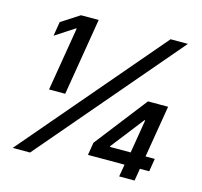

<svg xmlns="http://www.w3.org/2000/svg" viewBox="-105 -843 1007 958"><g transform="rotate(15 398.5 -364.0)"><path d="M289.6 -727.5 223.6 -328.6H140.1L194.8 -657.7H190.9L92.3 -593.3L104.5 -667L198.2 -727.5ZM40.5 0 661.1 -727.5H750.5L129.9 0ZM412.1 -63.5 422.9 -128.9 632.3 -398.9H690.9L675.3 -303.7H639.6L508.3 -134.8L507.8 -130.4H739.3L728.5 -63.5ZM590.3 0 604.5 -83.5 611.8 -112.3 659.2 -398.9H736.3L669.9 0Z"/></g></svg>

Font: Inter 17pt Medium
Style: Italic
Weight: 500
Italic angle: -9.3988°
Version: Version 4.001;git-66647c0bb